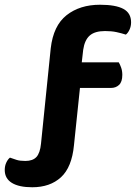

<svg xmlns="http://www.w3.org/2000/svg" viewBox="-31 -692 577 810"><path d="M275 -321V-429H470Q475 -421 480 -407Q485 -393 485 -376Q485 -347 471.5 -334Q458 -321 437 -321ZM306 -359 310 -356 281 -79Q272 14 226 56Q180 98 105 98Q49 98 19 79.5Q-11 61 -11 25Q-11 8 -4.5 -6Q2 -20 11 -27Q25 -22 39 -17.5Q53 -13 76 -13Q107 -13 122.5 -29.5Q138 -46 142 -86L183 -488Q194 -584 250 -628Q306 -672 391 -672Q457 -672 489.5 -654.5Q522 -637 522 -598Q522 -581 515.5 -567Q509 -553 500 -546Q481 -552 460.5 -556.5Q440 -561 412 -561Q369 -561 347.5 -542Q326 -523 320 -482Z"/></svg>

Font: BalooTamma2Bold
Style: Bold
Weight: 700
Designer: Divya Kowshik, Shuchita Grover and Ek Type
Foundry: Ek Type
Version: Version 1.700